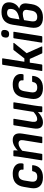

<svg xmlns="http://www.w3.org/2000/svg" viewBox="1238 -1978 751 3266"><g transform="rotate(-90 1613.0 -344.5)"><path d="M229 11Q126 11 79 -42.5Q32 -96 47 -191L67 -312Q82 -409 136.5 -456Q191 -503 291 -503Q354 -503 396.5 -481.5Q439 -460 457.5 -421.5Q476 -383 465 -331Q462 -319 452 -319H370Q358 -319 360 -331Q366 -368 344.5 -386.5Q323 -405 282 -405Q233 -405 208.5 -380Q184 -355 175 -300L158 -194Q150 -138 170 -112Q190 -86 239 -86Q283 -86 305 -105.5Q327 -125 333 -161Q334 -173 345 -173H427Q438 -173 437 -161Q429 -77 375 -33Q321 11 229 11Z M821 0Q810 0 811 -11L861 -322Q874 -404 807 -404Q776 -404 742.5 -385.5Q709 -367 665 -326L670 -403Q718 -452 766 -477.5Q814 -503 864 -503Q931 -503 959 -462Q987 -421 973 -338L921 -11Q920 0 910 0ZM529 0Q517 0 519 -11L575 -367Q580 -397 583.5 -427.5Q587 -458 588 -480Q588 -492 600 -492H677Q688 -492 689 -481Q690 -465 688 -439.5Q686 -414 684 -394L685 -361L630 -11Q628 0 618 0Z M1165 11Q1102 11 1075.5 -30.5Q1049 -72 1063 -154L1115 -481Q1117 -492 1127 -492H1215Q1228 -492 1226 -481L1175 -172Q1170 -128 1181 -107.5Q1192 -87 1223 -87Q1254 -87 1287.5 -107.5Q1321 -128 1362 -167L1357 -89Q1328 -60 1297.5 -37.5Q1267 -15 1235 -2Q1203 11 1165 11ZM1350 0Q1339 0 1338 -11Q1338 -30 1339.5 -51Q1341 -72 1344 -92L1341 -136L1396 -481Q1398 -492 1408 -492H1496Q1508 -492 1506 -480L1450 -125Q1445 -95 1442 -66Q1439 -37 1437 -11Q1437 0 1426 0Z M1748 11Q1645 11 1598 -42.5Q1551 -96 1566 -191L1586 -312Q1601 -409 1655.5 -456Q1710 -503 1810 -503Q1873 -503 1915.5 -481.5Q1958 -460 1976.5 -421.5Q1995 -383 1984 -331Q1981 -319 1971 -319H1889Q1877 -319 1879 -331Q1885 -368 1863.5 -386.5Q1842 -405 1801 -405Q1752 -405 1727.5 -380Q1703 -355 1694 -300L1677 -194Q1669 -138 1689 -112Q1709 -86 1758 -86Q1802 -86 1824 -105.5Q1846 -125 1852 -161Q1853 -173 1864 -173H1946Q1957 -173 1956 -161Q1948 -77 1894 -33Q1840 11 1748 11Z M2509 -492Q2516 -492 2517 -488Q2518 -484 2514 -478L2342 -266L2455 -14Q2458 -8 2455.5 -4Q2453 0 2447 0H2349Q2340 0 2337 -7L2244 -213H2181L2150 -11Q2148 0 2137 0H2048Q2037 0 2039 -11L2144 -672Q2146 -683 2156 -683H2245Q2256 -683 2254 -672L2196 -305H2253L2393 -485Q2399 -492 2408 -492Z M2531 0Q2519 0 2521 -12L2595 -481Q2597 -492 2608 -492H2696Q2708 -492 2706 -481L2632 -12Q2629 0 2620 0ZM2667 -564Q2635 -564 2619.5 -580Q2604 -596 2607 -625L2609 -639Q2612 -669 2629.5 -684.5Q2647 -700 2678 -700Q2710 -700 2725 -684Q2740 -668 2737 -639L2736 -625Q2732 -596 2715 -580Q2698 -564 2667 -564Z M2949 11Q2848 11 2804.5 -41Q2761 -93 2778 -199L2826 -504Q2841 -600 2895 -647Q2949 -694 3042 -694Q3123 -694 3165 -662Q3207 -630 3207 -568Q3207 -510 3179 -463.5Q3151 -417 3101 -394V-392Q3154 -382 3175 -345.5Q3196 -309 3185 -244L3176 -182Q3162 -88 3103.5 -38.5Q3045 11 2949 11ZM2959 -86Q3051 -86 3066 -187L3077 -252Q3084 -292 3066 -312Q3048 -332 3009 -332Q2989 -332 2962.5 -326.5Q2936 -321 2904 -310L2885 -191Q2877 -135 2894.5 -110.5Q2912 -86 2959 -86ZM2917 -389 2948 -396Q3025 -412 3060 -448Q3095 -484 3095 -542Q3095 -572 3078.5 -585.5Q3062 -599 3030 -599Q2990 -599 2966.5 -577.5Q2943 -556 2936 -511Z"/></g></svg>

Font: Sofia Sans Semi Condensed
Style: Bold Italic
Weight: 700
Italic angle: -9°
Version: Version 4.100